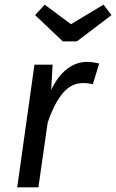

<svg xmlns="http://www.w3.org/2000/svg" viewBox="-20 -805 499 825"><path d="M406 -532 379 -443Q360 -448 336 -448Q287 -448 250.5 -405.5Q214 -363 185 -279L145 0H54L128 -527H206L200 -419Q229 -479 268.5 -509Q308 -539 353 -539Q378 -539 406 -532ZM459 -740 310 -627H250L131 -740L172 -785L285 -701L425 -785Z"/></svg>

Font: FiraGO
Style: Italic
Weight: 400
Italic angle: -8°
Designer: bBox Type GmbH
Foundry: bBox Type GmbH
Version: Version 1.001